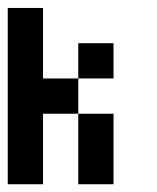

<svg xmlns="http://www.w3.org/2000/svg" viewBox="-20 -475 404 495"><path d="M0 -454.5H90.9V-363.6H0ZM0 -363.6H90.9V-272.7H0ZM0 -272.7H90.9V-181.8H0ZM0 -181.8H90.9V-90.9H0ZM0 -90.9H90.9V0H0ZM90.9 -272.7H181.8V-181.8H90.9ZM181.8 -363.6H272.7V-272.7H181.8ZM181.8 -181.8H272.7V-90.9H181.8ZM181.8 -90.9H272.7V0H181.8Z"/></svg>

Font: Micro 5
Style: Regular
Weight: 400
Designer: Sarah Cadigan-Fried
Version: Version 1.000; ttfautohint (v1.8.4.7-5d5b)